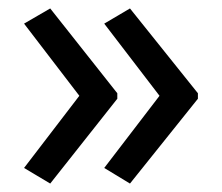

<svg xmlns="http://www.w3.org/2000/svg" viewBox="-20 -491 527 455"><path d="M258 -257V-270L99 -471L37 -435L168 -264L37 -93L99 -56ZM449 -257V-270L288 -471L227 -435L358 -264L227 -93L288 -56Z"/></svg>

Font: Noto Sans Thai
Style: Regular
Weight: 400
Designer: Monotype Design Team
Foundry: Monotype Imaging Inc.
Version: Version 1.901